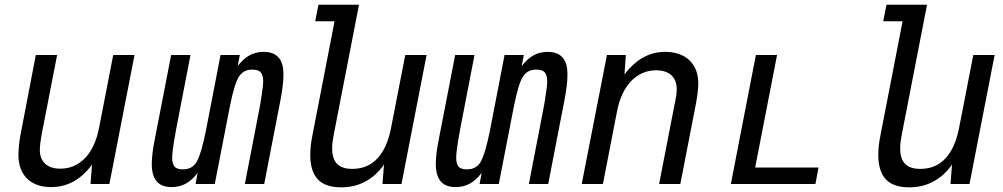

<svg xmlns="http://www.w3.org/2000/svg" viewBox="-20 -780 4254 814"><path d="M196.8 13.2Q164.6 13.2 138.9 4.2Q113.3 -4.9 95.2 -22.5Q77.1 -40 67.6 -65.4Q58.1 -90.8 58.1 -123.5Q58.1 -139.2 60.3 -161.9Q62.5 -184.6 66.9 -208L131.8 -546.9H222.2L156.2 -208Q153.3 -192.4 151.1 -174.8Q148.9 -157.2 148.9 -144.5Q148.9 -106.4 171.6 -85.7Q194.3 -64.9 235.8 -64.9Q296.4 -64.9 339.8 -109.1Q383.3 -153.3 399.9 -237.8L460 -546.9H550.3L443.8 0H363.8L370.1 -82Q299.8 13.2 196.8 13.2Z M708 13.2Q675.3 13.2 656.2 -0.2Q637.2 -13.7 629.4 -39.1Q623.5 -58.1 623.5 -85Q623.5 -106 626.7 -132.1Q629.9 -158.2 636.7 -191.9L705.6 -546.9H787.6L727.1 -233.9Q721.2 -203.1 717.5 -179.2Q713.9 -155.3 711.9 -139.2Q710.9 -131.3 710.4 -124.3Q710 -117.2 710 -110.8Q710 -87.4 719.2 -74.7Q728.5 -62 754.9 -62Q775.4 -62 789.6 -69.8Q803.7 -77.6 812.5 -91.8Q822.8 -108.9 833.3 -144Q843.8 -179.2 854.5 -233.9L915 -546.9H996.6L987.8 -500Q1011.2 -530.8 1037.8 -545.4Q1064.5 -560.1 1097.7 -560.1Q1160.6 -560.1 1176.3 -507.8Q1179.2 -498 1180.4 -486.6Q1181.6 -475.1 1181.6 -461.9Q1181.6 -439.5 1178.2 -412.6Q1174.8 -385.7 1168.9 -355L1100.1 0H1018.1L1078.6 -313Q1084 -339.8 1087.6 -364.3Q1091.3 -388.7 1093.8 -408.2Q1094.7 -416 1095.2 -423.1Q1095.7 -430.2 1095.7 -436.5Q1095.7 -459.5 1086.2 -472.2Q1076.7 -484.9 1049.8 -484.9Q1032.2 -484.9 1020 -479.2Q1007.8 -473.6 999.3 -463.6Q990.7 -453.6 984.9 -439.9Q979 -426.3 974.1 -409.7Q969.2 -394 964.4 -374Q959.5 -354 954.6 -329.1L890.6 0H809.1L817.9 -46.9Q793 -14.6 766.4 -0.7Q739.7 13.2 708 13.2Z M1426.3 14.2Q1358.9 14.2 1327.1 -20Q1295.4 -54.2 1295.4 -122.6Q1295.4 -161.1 1304.7 -207L1398.4 -689.9H1316.4L1330.1 -759.8H1502L1394.5 -207Q1391.6 -191.4 1389.9 -177.5Q1388.2 -163.6 1388.2 -150.9Q1388.2 -106.4 1409.2 -85.2Q1430.2 -64 1473.6 -64Q1539.1 -64 1580.3 -108.6Q1621.6 -153.3 1637.7 -236.8L1698.2 -546.9H1788.6L1682.1 0H1601.6L1607.9 -82Q1574.2 -34.7 1528.8 -10.3Q1483.4 14.2 1426.3 14.2Z M1912.1 13.2Q1879.4 13.2 1860.4 -0.2Q1841.3 -13.7 1833.5 -39.1Q1827.6 -58.1 1827.6 -85Q1827.6 -106 1830.8 -132.1Q1834 -158.2 1840.8 -191.9L1909.7 -546.9H1991.7L1931.2 -233.9Q1925.3 -203.1 1921.6 -179.2Q1918 -155.3 1916 -139.2Q1915 -131.3 1914.6 -124.3Q1914.1 -117.2 1914.1 -110.8Q1914.1 -87.4 1923.3 -74.7Q1932.6 -62 1959 -62Q1979.5 -62 1993.7 -69.8Q2007.8 -77.6 2016.6 -91.8Q2026.9 -108.9 2037.4 -144Q2047.9 -179.2 2058.6 -233.9L2119.1 -546.9H2200.7L2191.9 -500Q2215.3 -530.8 2241.9 -545.4Q2268.6 -560.1 2301.8 -560.1Q2364.7 -560.1 2380.4 -507.8Q2383.3 -498 2384.5 -486.6Q2385.7 -475.1 2385.7 -461.9Q2385.7 -439.5 2382.3 -412.6Q2378.9 -385.7 2373 -355L2304.2 0H2222.2L2282.7 -313Q2288.1 -339.8 2291.7 -364.3Q2295.4 -388.7 2297.9 -408.2Q2298.8 -416 2299.3 -423.1Q2299.8 -430.2 2299.8 -436.5Q2299.8 -459.5 2290.3 -472.2Q2280.8 -484.9 2253.9 -484.9Q2236.3 -484.9 2224.1 -479.2Q2211.9 -473.6 2203.4 -463.6Q2194.8 -453.6 2189 -439.9Q2183.1 -426.3 2178.2 -409.7Q2173.3 -394 2168.5 -374Q2163.6 -354 2158.7 -329.1L2094.7 0H2013.2L2022 -46.9Q1997.1 -14.6 1970.5 -0.7Q1943.8 13.2 1912.1 13.2Z M2553.2 -546.9H2633.3L2627.4 -464.8Q2665.5 -513.7 2707.8 -536.9Q2750 -560.1 2800.3 -560.1Q2832.5 -560.1 2858.4 -551Q2884.3 -542 2902.6 -524.7Q2920.9 -507.3 2930.7 -482.7Q2940.4 -458 2940.4 -426.8Q2940.4 -409.7 2937.7 -387Q2935.1 -364.3 2930.2 -338.9L2864.3 0H2774.4L2840.3 -339.4Q2841.3 -341.8 2841.8 -346.2Q2849.1 -380.4 2849.1 -400.9Q2849.1 -439.5 2826.7 -460.7Q2804.2 -481.9 2761.2 -481.9Q2730.5 -481.9 2703.9 -470.2Q2677.2 -458.5 2656 -436.5Q2634.8 -414.6 2619.4 -382.3Q2604 -350.1 2596.2 -309.1L2536.1 0H2446.3Z M3184.6 -546.9H3274.4L3181.6 -69.8H3450.2L3437 0H3078.6Z M3834.5 14.2Q3767.1 14.2 3735.4 -20Q3703.6 -54.2 3703.6 -122.6Q3703.6 -161.1 3712.9 -207L3806.6 -689.9H3724.6L3738.3 -759.8H3910.2L3802.7 -207Q3799.8 -191.4 3798.1 -177.5Q3796.4 -163.6 3796.4 -150.9Q3796.4 -106.4 3817.4 -85.2Q3838.4 -64 3881.8 -64Q3947.3 -64 3988.5 -108.6Q4029.8 -153.3 4045.9 -236.8L4106.4 -546.9H4196.8L4090.3 0H4009.8L4016.1 -82Q3982.4 -34.7 3937 -10.3Q3891.6 14.2 3834.5 14.2Z"/></svg>

Font: Hack
Style: Italic
Weight: 400
Italic angle: -11°
Monospace: yes
Designer: Christopher Simpkins
Foundry: Christopher Simpkins
Version: Version 2.019; ttfautohint (v1.4.1) -l 4 -r 80 -G 350 -x 0 -